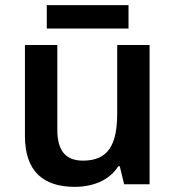

<svg xmlns="http://www.w3.org/2000/svg" viewBox="-20 -717 682 747"><path d="M480 -697H162V-606H480ZM562 -542H436V-277C436 -158 404 -92 303 -92C234 -92 203 -132 203 -213V-542H77V-188C77 -50 149 10 271 10C339 10 405 -14 440 -70H446L463 0H562Z"/></svg>

Font: Noto Sans Telugu SemiBold
Style: Regular
Weight: 600
Designer: Jelle Bosma - Monotype Design Team
Foundry: Monotype Imaging Inc.
Version: Version 2.005